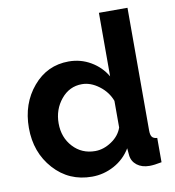

<svg xmlns="http://www.w3.org/2000/svg" viewBox="-83 -804 810 887"><g transform="rotate(-10 322.5 -360.0)"><path d="M278 10Q170 10 99.5 -68.5Q29 -147 29 -262Q29 -376 95.5 -454.5Q162 -533 263 -533Q319 -533 366 -505.5Q413 -478 440 -432V-730H574V-154Q574 -133 581 -124Q588 -115 605 -114V0Q570 7 548 7Q512 7 489 -11Q466 -29 463 -58L460 -91Q431 -43 382 -16.5Q333 10 278 10ZM313 -104Q352 -104 389.5 -129Q427 -154 440 -192V-317Q424 -360 385 -389.5Q346 -419 305 -419Q246 -419 207 -371.5Q168 -324 168 -259Q168 -193 209 -148.5Q250 -104 313 -104Z"/></g></svg>

Font: Raleway
Style: Bold
Weight: 700
Designer: Matt McInerney, Pablo Impallari, Rodrigo Fuenzalida
Foundry: Matt McInerney, Pablo Impallari, Rodrigo Fuenzalida
Version: Version 3.000